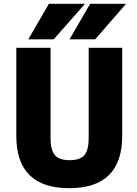

<svg xmlns="http://www.w3.org/2000/svg" viewBox="-20 -986 729 1018"><path d="M66.4 -265.6V-732.4H248V-253.9Q248 -189.5 271.5 -163.1Q294.9 -136.7 349.1 -136.7Q403.3 -136.7 426.8 -163.1Q450.2 -189.5 450.2 -253.9V-732.4H627.9V-265.6Q627.9 11.7 347.2 11.7Q66.4 11.7 66.4 -265.6ZM239.3 -965.8H430.7L264.6 -777.3H129.9ZM458 -965.8H648.4L484.4 -777.3H348.6Z"/></svg>

Font: Gen Shin Gothic Heavy
Style: Bold
Weight: 900
Designer: [Source Han Sans]
Ryoko NISHIZUKA  (kana & ideographs); Paul D. Hunt (Latin, Greek & Cyrillic); Wenlong ZHANG  (bopomofo
Version: Version 1.002.20150607